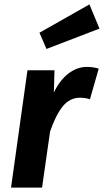

<svg xmlns="http://www.w3.org/2000/svg" viewBox="-20 -847 469 867"><path d="M383.8 -827.1 429.2 -717.8 189.9 -626 158.2 -699.2ZM373 -544.9Q399.9 -544.9 425.8 -537.1L386.2 -398.9Q363.8 -405.8 341.8 -405.8Q294.9 -405.8 263.2 -366.5Q231.4 -327.1 206.1 -252.9L169.9 0H29.8L104 -529.8H226.1L223.1 -429.2Q250.5 -485.8 289.6 -515.4Q328.6 -544.9 373 -544.9Z"/></svg>

Font: FiraGO SemiBold
Style: Italic
Weight: 600
Italic angle: -8°
Designer: bBox Type GmbH
Foundry: bBox Type GmbH
Version: Version 1.001;PS 001.001;hotconv 1.0.88;makeotf.lib2.5.64775